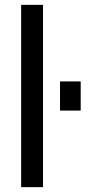

<svg xmlns="http://www.w3.org/2000/svg" viewBox="-20 -770 419 790"><path d="M67 0V-750H157V0ZM227 -315V-435H312V-315Z"/></svg>

Font: Mohave Light Medium
Style: Regular
Weight: 500
Version: Version 2.003